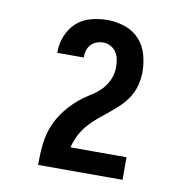

<svg xmlns="http://www.w3.org/2000/svg" viewBox="-65 -906 629 645"><g transform="rotate(10 250.0 -583.0)"><path d="M106 -323V-324Q106 -346 107 -368Q108 -390 112 -412Q116 -434 124 -454.5Q132 -475 144 -494Q156 -513 171 -529.5Q186 -546 203 -560Q220 -574 239 -585.5Q258 -597 273.5 -612.5Q289 -628 298 -649Q307 -670 307 -692Q307 -705 304.5 -718Q302 -731 295 -742Q288 -753 276 -759.5Q264 -766 251 -766Q239 -766 228 -762Q217 -758 209 -749.5Q201 -741 197.5 -729.5Q194 -718 194 -707V-705H104V-709Q104 -737 115 -764Q126 -791 146.5 -809.5Q167 -828 195 -835.5Q223 -843 251 -843Q281 -843 310 -833.5Q339 -824 359.5 -802.5Q380 -781 388.5 -751.5Q397 -722 397 -692Q397 -669 391.5 -647Q386 -625 374 -605.5Q362 -586 345.5 -570Q329 -554 311.5 -540Q294 -526 276.5 -511.5Q259 -497 244 -480Q229 -463 218.5 -442.5Q208 -422 203 -400H394V-323Z"/></g></svg>

Font: Iosevka
Style: Bold
Weight: 700
Monospace: yes
Designer: Belleve Invis
Foundry: Belleve Invis
Version: Version 32.5.0; ttfautohint (v1.8.4)